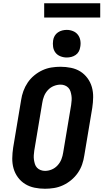

<svg xmlns="http://www.w3.org/2000/svg" viewBox="-20 -1154 640 1182"><path d="M257 8Q224 8 192.5 1.5Q161 -5 135 -21Q109 -37 90.5 -62Q72 -87 63.5 -117Q55 -147 55.5 -179.5Q56 -212 61 -245L110 -538Q114 -566 124 -593.5Q134 -621 150.5 -645.5Q167 -670 190.5 -689.5Q214 -709 241 -721.5Q268 -734 296.5 -738.5Q325 -743 352 -743Q385 -743 417 -736.5Q449 -730 474.5 -714Q500 -698 518.5 -673Q537 -648 545.5 -618Q554 -588 553.5 -555.5Q553 -523 548 -490L499 -197Q495 -169 485.5 -141.5Q476 -114 459 -89.5Q442 -65 418.5 -45.5Q395 -26 368 -13.5Q341 -1 312.5 3.5Q284 8 257 8ZM257 -102Q278 -102 298.5 -110.5Q319 -119 334.5 -136Q350 -153 358 -173.5Q366 -194 369 -215L418 -508Q420 -522 421 -536.5Q422 -551 420 -564.5Q418 -578 414 -591Q410 -604 401 -613.5Q392 -623 379.5 -628Q367 -633 353 -633Q332 -633 311 -624.5Q290 -616 274.5 -599Q259 -582 251 -561.5Q243 -541 240 -520L191 -227Q189 -213 188 -198.5Q187 -184 189 -170.5Q191 -157 195 -144Q199 -131 208 -121.5Q217 -112 230 -107Q243 -102 257 -102ZM391 -800Q371 -800 352 -807.5Q333 -815 321.5 -830Q310 -845 307 -865Q304 -885 307 -905Q309 -920 316.5 -933Q324 -946 336.5 -954.5Q349 -963 363 -966.5Q377 -970 391 -970Q411 -970 429.5 -962.5Q448 -955 459.5 -940Q471 -925 474.5 -905Q478 -885 474 -865Q472 -850 465 -837Q458 -824 445.5 -815.5Q433 -807 419 -803.5Q405 -800 391 -800ZM252 -1046V-1134H597V-1046Z"/></svg>

Font: Iosevka HT Extrabold Extended
Style: Italic
Weight: 800
Width: 7
Italic angle: -9°
Monospace: yes
Designer: Belleve Invis
Foundry: Belleve Invis
Version: Version 32.3.0; ttfautohint (v1.8.4)